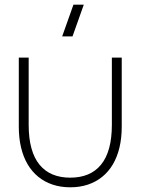

<svg xmlns="http://www.w3.org/2000/svg" viewBox="-20 -785 598 817"><path d="M60 -246V-540H102V-254Q102 -196.5 113.8 -154Q125.5 -111.5 148.5 -83.8Q171.5 -56 204.2 -42.5Q237 -29 279 -29Q321 -29 353.8 -42.5Q386.5 -56 409.5 -83.8Q432.5 -111.5 444.2 -154Q456 -196.5 456 -254V-540H498V-246Q498 -198 488.5 -157.8Q479 -117.5 460.5 -86Q442 -54.5 415.2 -32.8Q388.5 -11 354.2 0.5Q320 12 279 12Q238 12 203.8 0.5Q169.5 -11 142.8 -32.8Q116 -54.5 97.5 -86Q79 -117.5 69.5 -157.8Q60 -198 60 -246ZM244.5 -630H288.5L336.5 -765H292.5Z"/></svg>

Font: Manrope Variable Light
Style: Regular
Weight: 200
Designer: Mikhail Sharanda
Foundry: Mikhail Sharanda
Version: Version 4.505